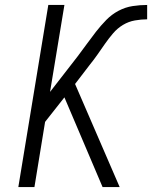

<svg xmlns="http://www.w3.org/2000/svg" viewBox="-20 -755 640 775"><path d="M394 0 240 -362 162 -263 119 0H54L175 -735H240L182 -384L293 -527Q312 -552 330 -577Q348 -602 367.5 -627Q387 -652 409 -674.5Q431 -697 458.5 -711.5Q486 -726 515.5 -730.5Q545 -735 574 -735V-677Q550 -677 524.5 -672.5Q499 -668 476.5 -654.5Q454 -641 436.5 -620.5Q419 -600 404 -578.5Q389 -557 374 -535.5Q359 -514 342 -493L283 -416L463 0Z"/></svg>

Font: Iosevka Light Extended Oblique
Style: Regular
Weight: 300
Width: 7
Italic angle: -9°
Monospace: yes
Designer: Belleve Invis
Foundry: Belleve Invis
Version: Version 32.5.0; ttfautohint (v1.8.4)